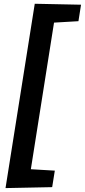

<svg xmlns="http://www.w3.org/2000/svg" viewBox="-20 -881 447 1012"><path d="M9.1 110.4 163.2 -861.2 407.1 -856.2 393.5 -769.3 264.8 -761.8 142.6 11 268.9 18.4 255 105.4Z"/></svg>

Font: Bitter Thin
Style: Italic
Weight: 100
Italic angle: -9°
Designer: Sol Matas, and Bitter project Authors
Foundry: Sol Matas
Version: Version 2.002